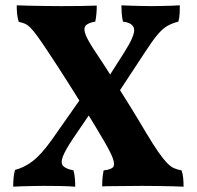

<svg xmlns="http://www.w3.org/2000/svg" viewBox="-20 -699 740 722"><path d="M670.3 3Q656.3 2 629.3 1.5Q602.3 1 571.7 0.5Q541.1 0 514.4 0Q488.7 0 459.4 0.5Q430.1 1 404.6 1Q379.2 1 364.2 2Q364.2 -13.3 365.4 -28.2Q366.7 -43.1 369.7 -58.3Q394.2 -60.8 403.8 -69Q413.4 -77.3 404.5 -103Q395.5 -128.7 363.3 -182.1Q338.2 -225.3 305 -278.7Q271.7 -332.1 235 -389.9Q198.4 -447.7 161.6 -502.9Q136.7 -540.8 120.9 -562.5Q105.2 -584.2 94.4 -594.9Q83.6 -605.7 73.6 -609.9Q63.6 -614.2 50.5 -616.7Q45.5 -632.9 44.2 -647.8Q42.9 -662.7 42.9 -679Q60.9 -678 90.6 -677.5Q120.2 -677 152.4 -676.5Q184.6 -676 209.3 -676Q247.2 -676 284.1 -676.5Q320.9 -677 343.9 -678Q343.9 -663.8 342.7 -648.6Q341.4 -633.4 338.3 -617.7Q314.5 -613.8 304.1 -604.6Q293.7 -595.4 299.7 -575.2Q305.7 -555 330.2 -517Q367.5 -461.3 404.2 -403.4Q440.8 -345.6 473 -293.3Q505.3 -240.9 528.7 -200.9Q556 -155.4 574.9 -128.2Q593.8 -101 607.6 -86.7Q621.5 -72.3 634.3 -66.6Q647.1 -60.8 662.8 -58.3Q667.3 -45.1 668.8 -29.7Q670.3 -14.3 670.3 3ZM29.6 3Q29.6 -12.8 31.1 -30.8Q32.6 -48.7 37.1 -60.3Q71.6 -68.9 103.4 -93.5Q135.3 -118.1 174.4 -172.7L287.6 -334L334.3 -295L253.9 -176.9Q225.8 -134.7 216.5 -110.7Q207.1 -86.7 217.3 -75.2Q227.5 -63.8 256.3 -58.3Q260.4 -43.6 261.6 -28.2Q262.9 -12.7 262.9 3Q237.9 1 204.9 0.5Q172 0 144 0Q125 0 103.9 0.5Q82.8 1 63.2 1.5Q43.6 2 29.6 3ZM410.3 -328 362.5 -369 448.1 -503.4Q487 -564.7 484.4 -588.7Q481.7 -612.8 442.5 -617.7Q439 -631.9 437.7 -648.6Q436.5 -665.3 436.5 -679Q453.5 -678 473.8 -677.5Q494.2 -677 514.6 -676.5Q534.9 -676 549.9 -676Q564.9 -676 585.3 -676.5Q605.6 -677 624.9 -677.5Q644.3 -678 656.3 -679Q656.3 -662.7 655.5 -647.6Q654.7 -632.4 650.7 -617.7Q627.3 -611.6 610 -601.9Q592.6 -592.1 573.9 -570.4Q555.2 -548.7 527.3 -505.9Z"/></svg>

Font: Vollkorn
Style: Regular
Weight: 400
Designer: Friedrich Althausen
Foundry: Friedrich Althausen
Version: Version 5.001